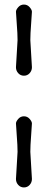

<svg xmlns="http://www.w3.org/2000/svg" viewBox="-20 -766 210 842"><path d="M50 19 57 -100Q57 -127 53.5 -171.5Q50 -216 50 -224.5Q50 -233 60 -244.5Q70 -256 85 -256Q100 -256 110 -244.5Q120 -233 120 -224.5Q120 -216 116.5 -171.5Q113 -127 113 -100L120 19Q120 34 110 45Q100 56 85 56Q70 56 60 45Q50 34 50 19ZM50 -471 57 -590Q57 -617 53.5 -661.5Q50 -706 50 -714.5Q50 -723 60 -734.5Q70 -746 85 -746Q100 -746 110 -734.5Q120 -723 120 -714.5Q120 -706 116.5 -661.5Q113 -617 113 -590L120 -471Q120 -456 110 -445Q100 -434 85 -434Q70 -434 60 -445Q50 -456 50 -471Z"/></svg>

Font: Macondo Swash Caps
Style: Regular
Weight: 400
Designer: John Vargas Beltran
Foundry: John Vargas Beltran
Version: Version 2.001